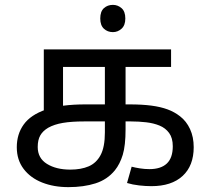

<svg xmlns="http://www.w3.org/2000/svg" viewBox="-20 -757 865 789"><path d="M261 12Q201 12 153 -7Q105 -26 77 -63Q49 -100 49 -152Q49 -206 77.5 -245.5Q106 -285 168 -306.5Q230 -328 332 -328H512Q564 -328 602 -323Q640 -318 668.5 -307.5Q697 -297 720 -279Q746 -259 761 -226.5Q776 -194 776 -152Q776 -76 730.5 -34Q685 8 602 8Q579 8 552 5Q525 2 502 -5L521 -72Q536 -68 555.5 -65Q575 -62 594 -62Q641 -62 665.5 -85Q690 -108 690 -156Q690 -190 675 -210.5Q660 -231 635.5 -241Q611 -251 580.5 -254.5Q550 -258 519 -258H325Q274 -258 238.5 -252Q203 -246 178 -232Q156 -219 145.5 -200.5Q135 -182 135 -153Q135 -107 173 -83.5Q211 -60 269 -60Q313 -60 344.5 -73.5Q376 -87 393.5 -120Q411 -153 411 -213V-482H239V-302L160 -286V-554H683V-482H496V-226Q496 -159 484.5 -121Q473 -83 452 -57Q421 -19 372.5 -3.5Q324 12 261 12ZM444 -737Q464 -737 479.5 -723.5Q495 -710 495 -681Q495 -653 479.5 -639Q464 -625 444 -625Q422 -625 407 -639Q392 -653 392 -681Q392 -710 407 -723.5Q422 -737 444 -737Z"/></svg>

Font: hextamil15
Style: Book
Weight: 400
Designer: Jelle Bosma - Monotype Design Team
Foundry: Monotype Imaging Inc.
Version: Version 2.003